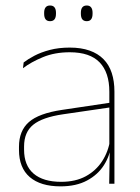

<svg xmlns="http://www.w3.org/2000/svg" viewBox="-20 -668 509 698"><path d="M377 0 379 -128 377.5 -131.5V-292V-334.5Q377.5 -404.5 342.2 -441.2Q307 -478 233.5 -478Q179 -478 136 -460.2Q93 -442.5 63.5 -420L66 -441Q81.5 -453 105.2 -465.5Q129 -478 161.2 -486.5Q193.5 -495 233.5 -495Q275 -495 305.5 -484.2Q336 -473.5 356.2 -453Q376.5 -432.5 386.2 -402.8Q396 -373 396 -335V0ZM200 9.5Q127.5 9.5 88.2 -24.2Q49 -58 49 -123V-134.5Q49 -192.5 85 -224.2Q121 -256 205.5 -268.5L386.5 -295.5L387 -278.5L209 -252.5Q134 -241.5 100.8 -214.5Q67.5 -187.5 67.5 -135.5V-124Q67.5 -66.5 102.2 -36.8Q137 -7 202.5 -7Q254.5 -7 291.8 -27.2Q329 -47.5 351.5 -82.2Q374 -117 380.5 -160.5L390 -142H384Q380 -102.5 358 -67.8Q336 -33 296.5 -11.8Q257 9.5 200 9.5ZM162 -591Q151 -591 145.8 -597.8Q140.5 -604.5 140.5 -618.5V-621.5Q140.5 -634.5 145.8 -641.2Q151 -648 162 -648Q173 -648 178.2 -641.2Q183.5 -634.5 183.5 -621.5V-618.5Q183.5 -604.5 178.2 -597.8Q173 -591 162 -591ZM295.5 -591Q284.5 -591 279.2 -597.8Q274 -604.5 274 -618.5V-621.5Q274 -634.5 279.2 -641.2Q284.5 -648 295.5 -648Q306 -648 311.2 -641.2Q316.5 -634.5 316.5 -621.5V-618.5Q316.5 -604.5 311.2 -597.8Q306 -591 295.5 -591Z"/></svg>

Font: Anek Gurmukhi Medium Thin
Style: Regular
Weight: 250
Version: Version 1.003